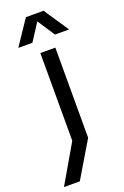

<svg xmlns="http://www.w3.org/2000/svg" viewBox="-220 -771 660 1023"><g transform="rotate(-20 110.5 -260.0)"><path d="M-46 200 100 -51 80 26V-514H165V-3L44 200ZM73 -720H173L267 -580H187L103 -708H142L59 -580H-21Z"/></g></svg>

Font: TikTok Sans 24pt
Style: Regular
Weight: 400
Version: Version 4.000